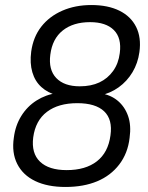

<svg xmlns="http://www.w3.org/2000/svg" viewBox="-20 -734 589 763"><path d="M240 9Q169 9 120 -14.5Q71 -38 48.5 -82.5Q26 -127 35 -187Q41 -235 64.5 -273Q88 -311 125 -334.5Q162 -358 206 -364L205 -356Q170 -365 144.5 -388Q119 -411 108.5 -447Q98 -483 104 -529Q112 -587 144 -628Q176 -669 227.5 -691.5Q279 -714 343 -714Q409 -714 454.5 -691.5Q500 -669 521 -627Q542 -585 534 -527Q528 -483 506.5 -447Q485 -411 451.5 -387Q418 -363 378 -355L380 -363Q420 -357 448 -333.5Q476 -310 489 -273Q502 -236 495 -186Q488 -125 454 -80.5Q420 -36 366 -13.5Q312 9 240 9ZM245 -58Q320 -58 365 -93Q410 -128 419 -196Q428 -259 394 -291.5Q360 -324 287 -324Q212 -324 166.5 -289.5Q121 -255 112 -188Q104 -125 139 -91.5Q174 -58 245 -58ZM297 -391Q342 -391 375 -406.5Q408 -422 429.5 -452Q451 -482 456 -523Q464 -583 432.5 -614.5Q401 -646 338 -646Q271 -646 229.5 -613Q188 -580 180 -517Q172 -457 203.5 -424Q235 -391 297 -391Z"/></svg>

Font: Nunito Sans 10pt SemiCondensed
Style: Italic
Weight: 400
Width: 4
Italic angle: -9°
Designer: Vernon Adams
Foundry: Vernon Adams
Version: Version 3.101;gftools[0.9.27]